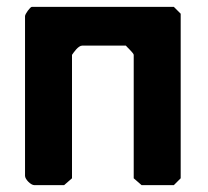

<svg xmlns="http://www.w3.org/2000/svg" viewBox="-20 -540 607 560"><path d="M220 -407H347C349 -404 370 -385 370 -380V-20L393 0H487L507 -20V-500L487 -520H73C68 -520 53 -499 53 -493V-27C53 -17 70 0 80 0H167L190 -20V-380C195 -387 208 -407 220 -407Z"/></svg>

Font: Asimov Print
Style: C
Weight: 500
Designer: Google
Version: Version 2.000980: 2014